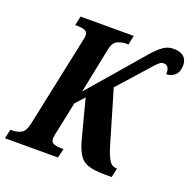

<svg xmlns="http://www.w3.org/2000/svg" viewBox="-146 -850 980 978"><g transform="rotate(20 344.0 -361.0)"><path d="M-19 0 -8 -50H3Q28 -50 49.5 -61Q71 -72 80 -113L182 -596Q184 -605 186 -615Q188 -625 188 -630Q188 -652 172 -658Q156 -664 130 -664H120L131 -714H419L409 -664H398Q371 -664 348.5 -653Q326 -642 318 -600L269 -358L523 -653Q555 -689 579 -705.5Q603 -722 634 -722Q670 -722 688.5 -705.5Q707 -689 707 -661Q707 -624 688.5 -606Q670 -588 641 -587Q643 -606 636 -620.5Q629 -635 611 -635Q598 -635 587.5 -626Q577 -617 562 -600L413 -433L496 -151Q512 -97 527 -73.5Q542 -50 567 -50H570L559 0H523Q467 0 433.5 -10.5Q400 -21 381 -51Q362 -81 348 -137L296 -336L252 -287L217 -118Q211 -93 211 -84Q211 -62 227.5 -56Q244 -50 269 -50H280L268 0Z"/></g></svg>

Font: Noto Serif ExtraCondensed
Style: Bold Italic
Weight: 700
Width: 2
Italic angle: -12°
Designer: Monotype Design Team
Foundry: Monotype Imaging Inc.
Version: Version 2.013; ttfautohint (v1.8.4.7-5d5b)